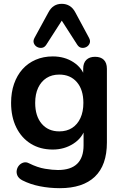

<svg xmlns="http://www.w3.org/2000/svg" viewBox="-20 -794 644 1004"><path d="M293 190Q239 190 188.5 180Q138 170 97 149Q78 139 71.5 125Q65 111 67.5 96.5Q70 82 79.5 71Q89 60 103 56Q117 52 132 60Q176 82 215.5 88.5Q255 95 283 95Q350 95 383.5 62.5Q417 30 417 -34V-124H426Q411 -73 363.5 -42.5Q316 -12 256 -12Q190 -12 141 -42.5Q92 -73 65 -128Q38 -183 38 -256Q38 -311 53.5 -355.5Q69 -400 97.5 -432Q126 -464 166.5 -481.5Q207 -499 256 -499Q318 -499 364.5 -468.5Q411 -438 425 -388L415 -363V-434Q415 -465 431.5 -481Q448 -497 477 -497Q507 -497 523 -481Q539 -465 539 -434V-49Q539 70 476 130Q413 190 293 190ZM290 -107Q329 -107 357 -125Q385 -143 400.5 -176.5Q416 -210 416 -256Q416 -325 382 -364.5Q348 -404 290 -404Q251 -404 223 -386Q195 -368 179.5 -335Q164 -302 164 -256Q164 -187 198 -147Q232 -107 290 -107ZM445 -597Q454 -581 449 -568Q444 -555 432 -548.5Q420 -542 406.5 -544Q393 -546 384 -560L303 -686L222 -560Q213 -546 199.5 -544Q186 -542 174 -548.5Q162 -555 157 -568Q152 -581 161 -597L233 -729Q245 -752 262.5 -763Q280 -774 303 -774Q326 -774 344 -763Q362 -752 374 -729Z"/></svg>

Font: Nunito ExtraLight
Style: Regular
Weight: 200
Designer: Vernon Adams
Foundry: Vernon Adams
Version: Version 3.602